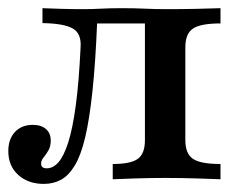

<svg xmlns="http://www.w3.org/2000/svg" viewBox="-21 -436 584 467"><path d="M85.5 11.3Q47.6 11.3 23.4 -10.5Q-0.8 -32.3 -0.8 -68.5Q-0.8 -97.6 15.3 -114.9Q31.5 -132.3 58.9 -132.3Q79 -132.3 90.7 -122.2Q102.4 -112.1 102.4 -94.4Q102.4 -79.8 96.8 -70.2Q91.1 -60.5 85.1 -53.2Q79 -46 79 -37.9Q79 -26.6 92.7 -26.6Q108.1 -26.6 121 -41.1Q133.9 -55.6 144.8 -89.1Q155.6 -122.6 163.3 -179.4Q171 -236.3 175 -321Q177.4 -354.8 155.6 -366.9Q133.9 -379 82.3 -379.8V-416.1Q100.8 -415.3 127.8 -414.5Q154.8 -413.7 181.5 -413.7Q201.6 -413.7 224.2 -414.9Q246.8 -416.1 275 -416.1Q306.5 -416.1 332.3 -414.9Q358.1 -413.7 383.9 -413.7Q419.4 -413.7 456.9 -414.5Q494.4 -415.3 515.3 -416.1V-379Q466.9 -379 448.4 -366.5Q429.8 -354 429.8 -321V-95.2Q429.8 -62.1 448.4 -49.6Q466.9 -37.1 515.3 -37.1V0Q496 -0.8 457.7 -2Q419.4 -3.2 381.5 -3.2Q344.4 -3.2 307.7 -2Q271 -0.8 253.2 0V-37.1Q296.8 -37.1 314.1 -49.6Q331.5 -62.1 331.5 -95.2V-381.5L334.7 -379H209.7L215.3 -382.3Q211.3 -283.9 204 -215.3Q196.8 -146.8 186.3 -102.4Q175.8 -58.1 160.9 -33.5Q146 -8.9 127.4 1.2Q108.9 11.3 85.5 11.3Z"/></svg>

Font: Playfair 9pt SemiBold
Style: Regular
Weight: 600
Designer: Claus Eggers Sørensen
Foundry: Claus Eggers Sørensen
Version: Version 2.001;gftools[0.9.30]